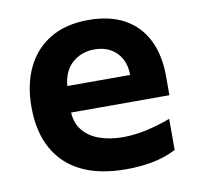

<svg xmlns="http://www.w3.org/2000/svg" viewBox="-68 -628 736 710"><g transform="rotate(-10 300.0 -273.0)"><path d="M351 11Q252 11 184 -22Q116 -55 80.5 -119.5Q45 -184 45 -276Q45 -361 75.5 -424Q106 -487 164.5 -522Q223 -557 308 -557Q388 -557 443 -526.5Q498 -496 526.5 -439Q555 -382 555 -303V-231H186Q188 -190 211 -162.5Q234 -135 272.5 -121.5Q311 -108 359 -108Q402 -108 446 -117.5Q490 -127 539 -145V-28Q495 -6 448 2.5Q401 11 351 11ZM189 -330H425Q425 -366 410.5 -392Q396 -418 370.5 -432Q345 -446 311 -446Q262 -446 228 -416Q194 -386 189 -330Z"/></g></svg>

Font: Noto Sans Mono
Style: Bold
Weight: 700
Designer: Monotype Design Team
Foundry: Monotype Imaging Inc.
Version: Version 2.014